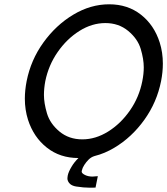

<svg xmlns="http://www.w3.org/2000/svg" viewBox="-20 -727 778 894"><path d="M470.7 -619.6Q408.2 -619.6 349.9 -583Q291.5 -546.4 248.8 -485.1Q206.1 -423.8 190.9 -349.1Q184.6 -315.4 184.6 -284.7Q184.6 -247.1 198.7 -199.2Q212.9 -151.4 256.8 -114.7Q300.8 -78.1 363.3 -78.1Q425.3 -78.1 483.9 -114.7Q542.5 -151.4 585.2 -212.9Q627.9 -274.4 642.6 -349.1Q649.4 -382.8 649.4 -413.6Q649.4 -451.7 635.3 -499Q621.1 -546.4 576.9 -583Q532.7 -619.6 470.7 -619.6ZM345.2 8.8Q259.3 8.8 198.2 -39.6Q136.7 -87.9 110.4 -169.4Q95.7 -215.8 95.7 -267.6Q95.7 -306.6 104 -349.1Q123.5 -447.8 182.1 -529.1Q240.7 -610.4 321.3 -658.7Q401.9 -707 488.3 -707Q574.7 -707 636.2 -658.7Q697.8 -610.4 723.6 -529.3Q738.3 -482.9 738.3 -430.7Q738.3 -391.6 730 -349.1Q710.4 -250.5 652.1 -169.2Q593.8 -87.9 513.2 -39.6Q467.8 -12.2 420.4 -0.5Q404.3 4.4 392.6 16.1Q380.9 27.8 372.3 41.3Q363.8 54.7 361.3 66.4L360.4 70.8V72.3Q360.4 80.1 376 87.9Q391.1 95.2 410.6 95.2L435.5 93.3L424.8 146.5L398.9 147Q369.6 147 334.5 141.4Q299.3 135.7 293.9 106.9Q293.9 99.1 295.4 90.3Q298.8 73.2 313.5 48.8Q325.2 28.8 345.2 8.8Z"/></svg>

Font: Qaz
Style: Italic
Weight: 400
Italic angle: -11.25°
Designer: GGBotNet
Foundry: f0n7
Version: 0.70